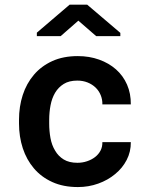

<svg xmlns="http://www.w3.org/2000/svg" viewBox="-20 -773 640 804"><path d="M304.2 -91.3Q269.5 -91.3 246.8 -105.2Q224.1 -119.1 210.9 -142.1Q196.8 -165 191.4 -194.6Q186 -224.1 186 -255.9V-271.5Q186 -302.7 191.7 -332.3Q197.3 -361.8 210.9 -384.8Q224.6 -407.7 247.1 -421.6Q269.5 -435.5 303.7 -435.5Q327.1 -435.5 346.7 -427.7Q366.2 -419.9 380.4 -406.2Q394 -393.1 401.6 -374.8Q409.2 -356.4 408.7 -335.9H527.8Q528.3 -381.3 512 -418.7Q495.6 -456.1 465.8 -482.4Q436 -508.8 395 -523.4Q354 -538.1 305.7 -538.1Q244.6 -538.1 198.7 -517.1Q152.8 -496.1 122.1 -460Q90.8 -423.3 75.2 -375Q59.6 -326.7 59.6 -271.5V-255.9Q59.6 -200.7 75.4 -152.3Q91.3 -104 122.1 -67.9Q152.8 -31.7 199 -10.7Q245.1 10.3 306.2 10.3Q351.1 10.3 391.4 -4.2Q431.6 -18.6 461.9 -43.9Q492.7 -68.8 510.5 -103.3Q528.3 -137.7 527.8 -177.7H408.7Q409.2 -158.2 400.9 -142.3Q392.6 -126.5 377.9 -115.2Q363.3 -104 344.2 -97.7Q325.2 -91.3 304.2 -91.3ZM483.9 -635.3 345.2 -753.4H271.5L134.3 -636.2V-621.6H233.9L308.1 -686.5L382.8 -621.6H483.9Z"/></svg>

Font: Roboto Mono SemiBold
Style: Regular
Weight: 600
Monospace: yes
Designer: Google
Version: Version 3.000